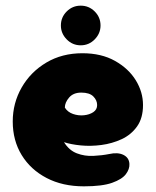

<svg xmlns="http://www.w3.org/2000/svg" viewBox="-20 -658 550 678"><path d="M276 0Q201 0 144.5 -29.5Q88 -59 56.5 -110.5Q25 -162 25 -229Q25 -294 56.5 -349Q88 -404 143.5 -437Q199 -470 271 -470Q338 -470 386 -443Q434 -416 459.5 -374.5Q485 -333 485 -287Q485 -241 464 -211.5Q443 -182 409.5 -166.5Q376 -151 338 -146Q300 -141 265 -144.5Q230 -148 206 -156Q224 -127 251.5 -116.5Q279 -106 309.5 -107.5Q340 -109 365 -114Q396 -121 416 -111Q436 -101 437 -79Q438 -61 424.5 -43Q411 -25 376 -12.5Q341 0 276 0ZM209 -278Q219 -262 238 -255.5Q257 -249 276.5 -251Q296 -253 309.5 -262Q323 -271 323 -287Q323 -304 309.5 -317.5Q296 -331 267 -331Q239 -331 224 -313.5Q209 -296 209 -278ZM265 -498Q236 -498 215.5 -519Q195 -540 195 -568Q195 -597 215.5 -617.5Q236 -638 265 -638Q294 -638 314.5 -617.5Q335 -597 335 -568Q335 -540 314.5 -519Q294 -498 265 -498Z"/></svg>

Font: Cherry Bomb One
Style: Regular
Weight: 400
Designer: satsuyako
Foundry: satsuyako
Version: Version 4.100; ttfautohint (v1.8.3)